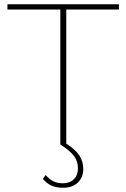

<svg xmlns="http://www.w3.org/2000/svg" viewBox="-20 -680 595 904"><path d="M292 -635V-4Q334 23 353 51Q372 79 372 116Q372 155 346.5 179.5Q321 204 278 204Q244 204 221.5 193.5Q199 183 182 162L195 144Q211 163 230 173Q249 183 276 183Q308 183 327.5 164Q347 145 347 113Q347 79 328 54Q309 29 264 0V-635H15V-660H540V-635Z"/></svg>

Font: Work Sans ExtraLight
Style: Regular
Weight: 280
Designer: Wei Huang
Foundry: Wei Huang
Version: Version 1.500